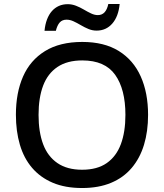

<svg xmlns="http://www.w3.org/2000/svg" viewBox="-20 -936 825 966"><path d="M725 -358Q725 -275 704.5 -207.5Q684 -140 642.5 -91Q601 -42 538.5 -16Q476 10 393 10Q308 10 245.5 -16.5Q183 -43 141.5 -91.5Q100 -140 80 -208Q60 -276 60 -359Q60 -469 96 -551Q132 -633 206.5 -679Q281 -725 394 -725Q504 -725 577.5 -679.5Q651 -634 688 -551.5Q725 -469 725 -358ZM174 -358Q174 -272 197 -210.5Q220 -149 269 -115.5Q318 -82 393 -82Q469 -82 517 -115.5Q565 -149 588 -210.5Q611 -272 611 -358Q611 -487 559.5 -559.5Q508 -632 394 -632Q318 -632 269 -599Q220 -566 197 -505Q174 -444 174 -358ZM204 -781Q207 -813 216.5 -838Q226 -863 241 -880Q256 -897 276 -906Q296 -915 321 -915Q342 -915 362.5 -907Q383 -899 401.5 -888Q420 -877 438 -868.5Q456 -860 472 -860Q493 -860 506 -874Q519 -888 525 -916H582Q576 -853 545 -817.5Q514 -782 466 -782Q445 -782 425.5 -790Q406 -798 386.5 -809.5Q367 -821 349.5 -829Q332 -837 315 -837Q293 -837 280.5 -823Q268 -809 261 -781Z"/></svg>

Font: Noto Sans Devanagari Medium
Style: Regular
Weight: 500
Version: Version 2.003